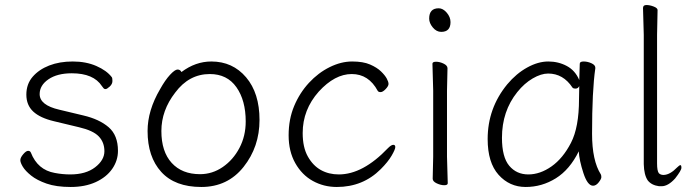

<svg xmlns="http://www.w3.org/2000/svg" viewBox="-20 -729 2743 765"><path d="M195 -246Q140 -259 112.5 -284.5Q85 -310 85 -352Q85 -394 110 -423Q135 -452 176 -468Q217 -484 270 -484Q323 -484 364 -466Q405 -448 425 -422Q428 -419 428 -406.5Q428 -394 417 -384Q406 -374 400.5 -374Q395 -374 392.5 -377.5Q390 -381 386 -386Q353 -437 266 -437Q208 -437 173 -413Q138 -389 138 -354Q138 -310 216 -292L312 -269Q376 -254 413 -222Q450 -190 450 -128Q450 -89 427 -56Q404 -23 361.5 -3.5Q319 16 261.5 16Q204 16 165.5 2.5Q127 -11 104 -29.5Q81 -48 71 -64.5Q61 -81 61 -91Q61 -101 72.5 -114.5Q84 -128 92 -128Q100 -128 103 -121Q130 -52 198 -40Q229 -34 260 -34Q322 -34 359 -62.5Q396 -91 396 -126.5Q396 -162 373.5 -185.5Q351 -209 295 -222Z M703 -442Q759 -484 822 -484Q907 -484 960.5 -421Q1014 -358 1014 -251Q1014 -144 950.5 -64Q887 16 782 16Q677 16 622.5 -44Q568 -104 568 -207Q568 -289 618 -374Q638 -410 657.5 -431Q677 -452 687.5 -452Q698 -452 703 -442ZM777 -35Q826 -35 867.5 -63.5Q909 -92 934 -139.5Q959 -187 959 -245Q959 -329 922 -381.5Q885 -434 816 -434Q733 -434 678 -360Q623 -289 623 -207Q623 -125 664 -80Q705 -35 777 -35Z M1547 -152Q1555 -152 1555 -143Q1555 -134 1540.5 -109Q1526 -84 1497 -55Q1426 16 1322 16Q1270 16 1226.5 -8Q1183 -32 1156.5 -79Q1130 -126 1130 -190Q1130 -254 1152 -306.5Q1174 -359 1211 -399Q1248 -439 1293.5 -461.5Q1339 -484 1383 -484Q1427 -484 1454.5 -472Q1482 -460 1498 -444.5Q1514 -429 1521 -416Q1528 -403 1528 -394.5Q1528 -386 1516.5 -374Q1505 -362 1496.5 -362Q1488 -362 1485 -367Q1449 -434 1381.5 -434Q1314 -434 1250 -364Q1186 -292 1186 -199Q1186 -142 1206.5 -105.5Q1227 -69 1258.5 -51.5Q1290 -34 1330 -34Q1426 -34 1526 -139Q1539 -152 1547 -152Z M1690 -655Q1690 -696 1728 -696Q1745 -696 1760 -678.5Q1775 -661 1775 -641Q1775 -602 1738 -602Q1719 -602 1704.5 -619.5Q1690 -637 1690 -655ZM1704 -17 1706 -105V-368L1703 -475Q1703 -483 1717.5 -483Q1732 -483 1747.5 -475.5Q1763 -468 1763 -457L1761 -368V-105L1764 1Q1764 9 1750 9Q1736 9 1720 1.5Q1704 -6 1704 -17Z M2352 -457Q2339 -368 2339 -196Q2339 -89 2374 -34Q2376 -30 2376 -23Q2376 -16 2365.5 -2.5Q2355 11 2343 11Q2321 11 2304.5 -39.5Q2288 -90 2286 -126Q2250 -53 2194.5 -18.5Q2139 16 2074.5 16Q2010 16 1966.5 -32.5Q1923 -81 1923 -175Q1923 -298 2001 -393Q2037 -436 2080.5 -460Q2124 -484 2164.5 -484Q2205 -484 2238.5 -466Q2272 -448 2288 -410Q2290 -456 2290 -475Q2290 -484 2305.5 -484Q2321 -484 2336.5 -477Q2352 -470 2352 -459ZM2288 -386Q2283 -376 2273.5 -376Q2264 -376 2261 -380Q2224 -436 2164 -436Q2136 -436 2102.5 -416.5Q2069 -397 2041 -362Q1980 -286 1980 -180Q1980 -103 2009 -68.5Q2038 -34 2085 -34Q2132 -34 2177.5 -66Q2223 -98 2255 -160Q2287 -222 2287 -334Q2287 -361 2288 -386Z M2605 -39Q2612 -32 2623 -32H2625Q2650 -33 2678 -62Q2687 -71 2691 -71Q2695 -71 2695 -60.5Q2695 -50 2670 -18Q2642 13 2616 13H2606Q2576 9 2561 -10Q2546 -32 2545 -75V-590L2542 -697Q2542 -709 2555.5 -709Q2569 -709 2584.5 -703Q2600 -697 2600 -689L2598 -590V-78Q2598 -48 2605 -39Z"/></svg>

Font: LXGW WenKai Lite Light
Style: Regular
Weight: 300
Designer: LXGW / Fontworks Inc.
Foundry: LXGW / Fontworks Inc.
Version: Version 1.511; March 25, 2025